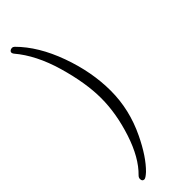

<svg xmlns="http://www.w3.org/2000/svg" viewBox="-311 -802 973 973"><g transform="rotate(-45 175.0 -316.0)"><path d="M50 157Q35 157 35 140Q35 130 43 122Q108 59 147 -60.5Q186 -180 186 -289Q186 -398 146 -536.5Q106 -675 32 -762Q27 -769 27 -774.5Q27 -780 32.5 -784.5Q38 -789 46 -789Q54 -789 60 -783Q145 -698 196 -557Q247 -416 247 -281Q247 -146 186 -20Q137 82 82 136Q59 157 50 157Z"/></g></svg>

Font: LXGW WenKai Lite Light
Style: Regular
Weight: 300
Designer: LXGW / Fontworks Inc.
Foundry: LXGW / Fontworks Inc.
Version: Version 1.511; March 25, 2025